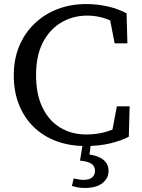

<svg xmlns="http://www.w3.org/2000/svg" viewBox="-20 -706 702 948"><path d="M401 15Q324 15 259 -9Q194 -33 147 -78.5Q100 -124 74 -188.5Q48 -253 48 -334Q48 -414 75 -478.5Q102 -543 150.5 -589.5Q199 -636 264 -661Q329 -686 405 -686Q461 -686 513 -674Q565 -662 605 -640L609 -492H546L518 -637L585 -630V-568Q547 -598 503 -613.5Q459 -629 411 -629Q341 -629 283.5 -595.5Q226 -562 192 -497Q158 -432 158 -336Q158 -240 190 -174.5Q222 -109 278 -75.5Q334 -42 406 -42Q462 -42 510 -57Q558 -72 596 -100V-40L529 -33L557 -181H620L616 -31Q578 -11 524 2Q470 15 401 15ZM375 87 390 -4H430L419 78L401 55Q435 57 460.5 66.5Q486 76 501 93.5Q516 111 516 138Q516 174 486 198Q456 222 399 222Q376 222 360 218.5Q344 215 335 212L344 175Q355 177 367 179.5Q379 182 393 182Q421 182 435 170Q449 158 449 137Q449 115 432 103Q415 91 375 87Z"/></svg>

Font: Source Serif 4
Style: Regular
Weight: 400
Designer: Frank Grießhammer
Foundry: Adobe Systems Incorporated
Version: Version 4.004;hotconv 1.0.116;makeotfexe 2.5.65601